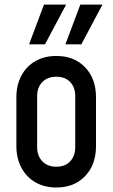

<svg xmlns="http://www.w3.org/2000/svg" viewBox="-20 -800 488 832"><path d="M224 12.5Q172.5 12.5 133.5 -10Q94.5 -32.5 72.8 -73Q51 -113.5 51 -167V-378.5Q51 -432 72.8 -472.5Q94.5 -513 133.5 -535.2Q172.5 -557.5 224 -557.5Q302 -557.5 349 -508.2Q396 -459 396 -378.5V-167Q396 -86.5 349 -37Q302 12.5 224 12.5ZM224 -77.5Q262.5 -77.5 284.2 -101Q306 -124.5 306 -162V-383.5Q306 -421.5 284.2 -444.5Q262.5 -467.5 224 -467.5Q186 -467.5 163.5 -444.5Q141 -421.5 141 -383.5V-162Q141 -124.5 163.5 -101Q186 -77.5 224 -77.5ZM106 -608 170.5 -780H266.5L175 -608ZM263.5 -608 328 -780H424L332.5 -608Z"/></svg>

Font: Mohave Medium
Style: Regular
Weight: 500
Designer: Gumpita Rahayu
Foundry: Tokotype
Version: Version 2.003